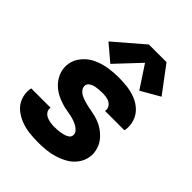

<svg xmlns="http://www.w3.org/2000/svg" viewBox="-220 -891 1017 1017"><g transform="rotate(45 288.0 -383.0)"><path d="M246 8Q275 8 305 5Q335 2 364.5 -7Q394 -16 422 -32Q450 -48 469 -74Q488 -100 493 -130Q496 -146 494.5 -161.5Q493 -177 488.5 -191.5Q484 -206 476.5 -219Q469 -232 459 -243Q449 -254 437.5 -263.5Q426 -273 413 -280.5Q400 -288 386 -293.5Q372 -299 357 -303Q342 -307 326.5 -309.5Q311 -312 296 -315.5Q281 -319 266.5 -323.5Q252 -328 238.5 -335Q225 -342 215.5 -354.5Q206 -367 208 -383Q211 -396 224 -404Q237 -412 250.5 -414.5Q264 -417 277.5 -418Q291 -419 304 -419Q323 -419 340.5 -414.5Q358 -410 370 -396Q382 -382 379 -363Q379 -362 378 -361H523Q524 -364 525 -368Q530 -401 519.5 -432Q509 -463 486 -484.5Q463 -506 433 -518Q403 -530 370 -534Q337 -538 304 -538Q268 -538 231.5 -532.5Q195 -527 159.5 -512Q124 -497 97.5 -467Q71 -437 65 -401Q62 -385 63.5 -369Q65 -353 69.5 -339Q74 -325 81.5 -312Q89 -299 99 -287.5Q109 -276 120.5 -267Q132 -258 145 -250.5Q158 -243 172 -237.5Q186 -232 201 -227.5Q216 -223 231 -220.5Q246 -218 261.5 -215Q277 -212 291.5 -207Q306 -202 319 -195Q332 -188 342.5 -176Q353 -164 350 -148Q348 -136 337 -129Q326 -122 314.5 -119Q303 -116 291.5 -114Q280 -112 268.5 -111.5Q257 -111 246 -111Q231 -111 216.5 -113.5Q202 -116 189 -122Q176 -128 168 -140Q160 -152 162 -167L163 -169H18Q17 -166 16 -162Q11 -128 22.5 -96.5Q34 -65 58.5 -44.5Q83 -24 113.5 -12Q144 0 177.5 4Q211 8 246 8ZM222 -557 348 -691 431 -565 537 -626 426 -774H294L131 -634Z"/></g></svg>

Font: Iosevka Sparkle Heavy Oblique
Style: Regular
Weight: 900
Italic angle: -9°
Designer: Belleve Invis
Foundry: Belleve Invis
Version: Version 4.5.0; ttfautohint (v1.8.3)